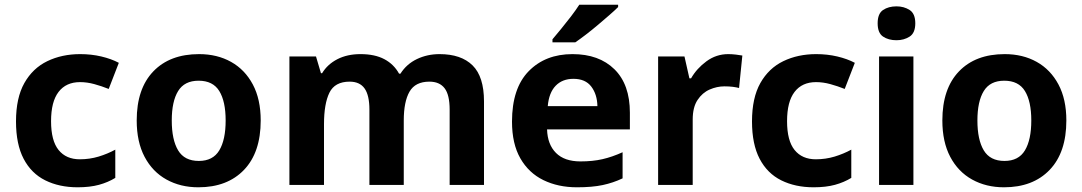

<svg xmlns="http://www.w3.org/2000/svg" viewBox="-20 -786 4600 816"><path d="M310 10Q232 10 172.5 -19.5Q113 -49 80.5 -111Q48 -173 48 -270Q48 -370 83.5 -433Q119 -496 181 -526Q243 -556 321 -556Q368 -556 410.5 -546Q453 -536 485 -519L442 -408Q412 -420 381 -428.5Q350 -437 320 -437Q261 -437 229 -395.5Q197 -354 197 -271Q197 -188 229 -148.5Q261 -109 319 -109Q361 -109 399 -120.5Q437 -132 470 -150V-30Q439 -11 400.5 -0.5Q362 10 310 10Z M1088 -274Q1088 -138 1017 -64Q946 10 823 10Q747 10 687.5 -23Q628 -56 594.5 -119.5Q561 -183 561 -274Q561 -409 631.5 -482.5Q702 -556 826 -556Q903 -556 962 -523Q1021 -490 1054.5 -427Q1088 -364 1088 -274ZM710 -274Q710 -192 737 -147Q764 -102 825 -102Q885 -102 912 -147Q939 -192 939 -274Q939 -355 912 -399Q885 -443 824 -443Q764 -443 737 -399Q710 -355 710 -274Z M1848 -556Q1940 -556 1988.5 -508Q2037 -460 2037 -355V0H1891V-320Q1891 -383 1869.5 -411Q1848 -439 1805 -439Q1745 -439 1720.5 -396.5Q1696 -354 1696 -274V0H1550V-320Q1550 -381 1529.5 -410Q1509 -439 1466 -439Q1403 -439 1380 -392Q1357 -345 1357 -258V0H1210V-546H1323L1344 -475H1349Q1372 -513 1414 -534.5Q1456 -556 1512 -556Q1573 -556 1613.5 -534.5Q1654 -513 1676 -473H1682Q1708 -514 1752 -535Q1796 -556 1848 -556Z M2413 -556Q2526 -556 2591.5 -491.5Q2657 -427 2657 -307V-236H2305Q2307 -172 2343 -136Q2379 -100 2447 -100Q2499 -100 2540.5 -109.5Q2582 -119 2626 -139V-28Q2586 -9 2541.5 0.5Q2497 10 2432 10Q2352 10 2289.5 -20.5Q2227 -51 2191.5 -113Q2156 -175 2156 -269Q2156 -411 2227 -483.5Q2298 -556 2413 -556ZM2417 -451Q2370 -451 2341.5 -421.5Q2313 -392 2308 -335H2519Q2518 -385 2493 -418Q2468 -451 2417 -451ZM2607 -756Q2593 -742 2570 -722Q2547 -702 2521 -680Q2495 -658 2469.5 -638.5Q2444 -619 2425 -606H2328V-619Q2344 -638 2365 -663.5Q2386 -689 2407 -716.5Q2428 -744 2442 -766H2607Z M3075 -556Q3090 -556 3107.5 -554Q3125 -552 3135 -550L3121 -412Q3110 -415 3094.5 -417Q3079 -419 3059 -419Q3027 -419 2996 -405.5Q2965 -392 2944.5 -361Q2924 -330 2924 -278V0H2777V-546H2889L2910 -453H2917Q2941 -495 2982.5 -525.5Q3024 -556 3075 -556Z M3438 10Q3360 10 3300.5 -19.5Q3241 -49 3208.5 -111Q3176 -173 3176 -270Q3176 -370 3211.5 -433Q3247 -496 3309 -526Q3371 -556 3449 -556Q3496 -556 3538.5 -546Q3581 -536 3613 -519L3570 -408Q3540 -420 3509 -428.5Q3478 -437 3448 -437Q3389 -437 3357 -395.5Q3325 -354 3325 -271Q3325 -188 3357 -148.5Q3389 -109 3447 -109Q3489 -109 3527 -120.5Q3565 -132 3598 -150V-30Q3567 -11 3528.5 -0.5Q3490 10 3438 10Z M3790 -759Q3822 -759 3846 -743.5Q3870 -728 3870 -687Q3870 -646 3846 -630.5Q3822 -615 3790 -615Q3756 -615 3733 -630.5Q3710 -646 3710 -687Q3710 -728 3733 -743.5Q3756 -759 3790 -759ZM3862 -546V0H3716V-546Z M4512 -274Q4512 -138 4441 -64Q4370 10 4247 10Q4171 10 4111.5 -23Q4052 -56 4018.5 -119.5Q3985 -183 3985 -274Q3985 -409 4055.5 -482.5Q4126 -556 4250 -556Q4327 -556 4386 -523Q4445 -490 4478.5 -427Q4512 -364 4512 -274ZM4134 -274Q4134 -192 4161 -147Q4188 -102 4249 -102Q4309 -102 4336 -147Q4363 -192 4363 -274Q4363 -355 4336 -399Q4309 -443 4248 -443Q4188 -443 4161 -399Q4134 -355 4134 -274Z"/></svg>

Font: Noto Sans Syriac
Style: Bold
Weight: 700
Designer: Patrick Giasson and the Monotype Design Team
Foundry: Monotype Imaging Inc.
Version: Version 3.000; ttfautohint (v1.8.4.7-5d5b)